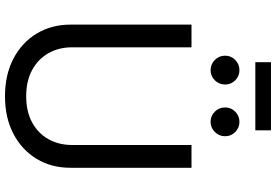

<svg xmlns="http://www.w3.org/2000/svg" viewBox="-186 -896 1094 761"><g transform="rotate(90 360.5 -515.0)"><path d="M360.8 11.7Q275.4 11.7 211.4 -22Q147.5 -55.7 112.3 -114.3Q77.1 -172.9 77.1 -247.1V-727.5H167V-254.4Q167 -201.7 190.4 -160.4Q213.9 -119.1 257.3 -95.7Q300.8 -72.3 360.8 -72.3Q421.4 -72.3 464.6 -95.7Q507.8 -119.1 531 -160.4Q554.2 -201.7 554.2 -254.4V-727.5H644.5V-247.6Q644.5 -172.4 609.4 -114Q574.2 -55.7 510.5 -22Q446.8 11.7 360.8 11.7ZM462.4 -803.2Q438.5 -803.2 421.9 -820.1Q405.3 -836.9 405.3 -860.8Q405.3 -884.3 422.1 -900.9Q439 -917.5 462.4 -917.5Q485.8 -917.5 502.7 -900.9Q519.5 -884.3 519.5 -860.8Q519.5 -836.9 502.7 -820.1Q485.8 -803.2 462.4 -803.2ZM257.8 -803.2Q233.9 -803.2 217 -820.1Q200.2 -836.9 200.2 -860.8Q200.2 -884.3 217 -900.9Q233.9 -917.5 257.8 -917.5Q281.2 -917.5 297.9 -900.9Q314.5 -884.3 314.5 -860.8Q314.5 -836.9 297.9 -820.1Q281.2 -803.2 257.8 -803.2ZM496.1 -1042.5V-980.5H226.1V-1042.5Z"/></g></svg>

Font: Inter 24pt
Style: Regular
Weight: 400
Designer: Rasmus Andersson
Foundry: rsms
Version: Version 4.001;git-66647c0bb